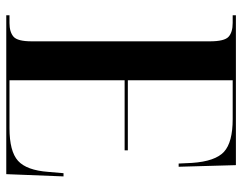

<svg xmlns="http://www.w3.org/2000/svg" viewBox="-98 -656 754 597"><g transform="rotate(90 278.5 -357.0)"><path d="M27 0V-10H51Q79 -10 93.5 -22.5Q108 -35 108 -79V-633Q108 -678 94 -691Q80 -704 51 -704H27V-714H493L498 -536H488L486 -578Q481 -650 451.5 -677Q422 -704 350 -704H229V-378H447V-368H229V-10H378Q450 -10 479.5 -36.5Q509 -63 514 -131L518 -178H528L521 0Z"/></g></svg>

Font: Noto Serif Display Condensed SemiBold
Style: Regular
Weight: 600
Width: 3
Designer: Monotype Design Team
Foundry: Monotype Imaging Inc.
Version: Version 2.009